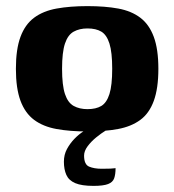

<svg xmlns="http://www.w3.org/2000/svg" viewBox="-20 -424 570 628"><path d="M266 6Q209 6 165 -2Q121 -10 91.5 -32Q62 -54 47 -94.5Q32 -135 32 -199Q32 -263 47 -303.5Q62 -344 91.5 -366Q121 -388 165 -396Q209 -404 266 -404Q324 -404 367 -396Q410 -388 439 -366Q468 -344 483 -303.5Q498 -263 498 -199Q498 -135 483 -94Q468 -53 438.5 -31.5Q409 -10 366 -2Q323 6 266 6ZM266 -67Q294 -67 311.5 -77.5Q329 -88 338 -116.5Q347 -145 347 -199Q347 -253 338 -281.5Q329 -310 311.5 -320.5Q294 -331 266 -331Q240 -331 221 -320.5Q202 -310 192.5 -281.5Q183 -253 183 -199Q183 -145 192.5 -116.5Q202 -88 221 -77.5Q240 -67 266 -67ZM286 184Q247 184 226 175Q205 166 197 148Q189 130 189 105Q189 82 199 63.5Q209 45 223.5 30Q238 15 254 5Q270 -5 282 -10H350Q342 -7 326.5 2.5Q311 12 294.5 25.5Q278 39 266.5 54.5Q255 70 255 85Q255 114 271.5 121Q288 128 313 128Q333 128 341.5 127.5Q350 127 353 126.5Q356 126 358 126Q358 146 353.5 159Q349 172 333.5 178Q318 184 286 184Z"/></svg>

Font: Genos
Style: Bold
Weight: 700
Designer: Robert E. Leuschke
Foundry: Robert E. Leuschke
Version: Version 1.010